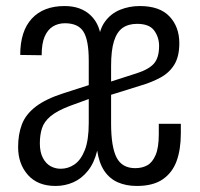

<svg xmlns="http://www.w3.org/2000/svg" viewBox="-20 -607 662 636"><path d="M164 9Q105 9 72.5 -27.5Q40 -64 40 -120Q40 -162 52.5 -195Q65 -228 98 -253.5Q131 -279 190 -298L274 -325V-406Q274 -474 256.5 -502Q239 -530 195 -530Q173 -530 155.5 -519.5Q138 -509 128 -486Q118 -463 118 -424L47 -425Q47 -504 85.5 -545.5Q124 -587 194 -587Q249 -587 281.5 -555Q314 -523 316 -466H306Q308 -508 327.5 -535Q347 -562 377.5 -574.5Q408 -587 443 -587Q509 -587 541.5 -552.5Q574 -518 574 -464Q574 -420 557.5 -393Q541 -366 511.5 -350Q482 -334 444 -323L348 -293V-198Q348 -121 366 -85.5Q384 -50 428 -50Q451 -50 468 -59.5Q485 -69 495.5 -93.5Q506 -118 506 -163V-197H579V-165Q579 -112 565 -73.5Q551 -35 519 -13Q487 9 433 9Q398 9 370.5 -3Q343 -15 325.5 -41Q308 -67 302 -108Q292 -67 271 -41Q250 -15 222.5 -3Q195 9 164 9ZM181 -48Q206 -48 227 -62.5Q248 -77 261 -110Q274 -143 274 -200V-279L211 -256Q169 -240 147.5 -222Q126 -204 119 -182Q112 -160 112 -132Q112 -103 122 -84Q132 -65 147.5 -56.5Q163 -48 181 -48ZM348 -337 432 -364Q473 -377 490 -396.5Q507 -416 507 -455Q507 -483 491 -505.5Q475 -528 434 -528Q405 -528 386 -514.5Q367 -501 357.5 -470.5Q348 -440 348 -389Z"/></svg>

Font: Oswald Light
Style: Regular
Weight: 300
Designer: Vernon Adams
Foundry: Vernon Adams
Version: Version 4.103;gftools[0.9.33.dev8+g029e19f]